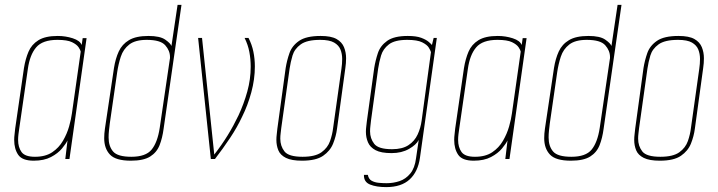

<svg xmlns="http://www.w3.org/2000/svg" viewBox="-20 -650 2937 785"><path d="M118 7Q71 7 54.5 -17Q38 -41 38 -78Q38 -89 39.5 -100.5Q41 -112 42 -124L78 -372Q84 -409 96.5 -438.5Q109 -468 137 -485.5Q165 -503 216 -503Q248 -503 277.5 -493.5Q307 -484 314 -466L318 -494H334L264 0H247L256 -76Q250 -63 233.5 -43Q217 -23 188.5 -8Q160 7 118 7ZM123 -9Q166 -9 193.5 -27.5Q221 -46 237.5 -74.5Q254 -103 262.5 -133Q271 -163 274 -186L310 -439Q309 -445 301.5 -456.5Q294 -468 274.5 -477.5Q255 -487 215 -487Q154 -487 128 -456.5Q102 -426 94 -369L59 -127Q57 -114 55.5 -101.5Q54 -89 54 -78Q54 -48 68 -28.5Q82 -9 123 -9Z M515 7Q453 7 429.5 -18Q406 -43 406 -85Q406 -103 409 -124L446 -372Q452 -410 465.5 -439.5Q479 -469 507.5 -486Q536 -503 587 -503Q634 -503 655.5 -488Q677 -473 681 -462L706 -630H722L649 -124Q644 -86 632.5 -56.5Q621 -27 594 -10Q567 7 515 7ZM517 -9Q576 -9 600 -38.5Q624 -68 633 -127L674 -406Q675 -409 675 -412Q675 -415 675 -417Q675 -443 655.5 -465Q636 -487 580 -487Q533 -487 508.5 -468Q484 -449 474 -418.5Q464 -388 459 -354L429 -146Q427 -130 425.5 -116Q424 -102 424 -88Q424 -52 442.5 -30.5Q461 -9 517 -9Z M842 0 790 -495H806L856 -18Q887 -58 911 -97Q935 -136 955 -178Q977 -225 991 -275.5Q1005 -326 1005 -377Q1005 -408 999.5 -437.5Q994 -467 980 -495H996Q1010 -468 1016 -438.5Q1022 -409 1022 -378Q1022 -326 1007.5 -272.5Q993 -219 970 -173Q950 -130 921 -86.5Q892 -43 859 0Z M1215 7Q1172 7 1149 -4.5Q1126 -16 1118 -35.5Q1110 -55 1110 -78Q1110 -89 1111.5 -101Q1113 -113 1114 -124L1148 -372Q1153 -403 1163.5 -433Q1174 -463 1203 -483Q1232 -503 1291 -503Q1334 -503 1356 -490.5Q1378 -478 1386.5 -457Q1395 -436 1395 -412Q1395 -392 1392 -372L1358 -124Q1354 -93 1342 -63Q1330 -33 1301 -13Q1272 7 1215 7ZM1217 -9Q1269 -9 1294.5 -27.5Q1320 -46 1329.5 -73.5Q1339 -101 1342 -127L1376 -369Q1379 -389 1379 -409Q1379 -430 1372 -447.5Q1365 -465 1346 -476Q1327 -487 1289 -487Q1235 -487 1209.5 -468.5Q1184 -450 1176 -423Q1168 -396 1164 -369L1130 -127Q1129 -117 1127.5 -105.5Q1126 -94 1126 -83Q1126 -53 1143 -31Q1160 -9 1217 -9Z M1559 115Q1519 115 1493 104.5Q1467 94 1468 65H1484Q1487 82 1499.5 89Q1512 96 1529 97.5Q1546 99 1561 99Q1588 99 1613.5 90.5Q1639 82 1657.5 59.5Q1676 37 1681 -3L1692 -78Q1682 -58 1652 -41Q1622 -24 1581 -24Q1538 -24 1515.5 -36Q1493 -48 1484.5 -68Q1476 -88 1476 -111Q1476 -122 1477.5 -133Q1479 -144 1480 -155L1510 -372Q1515 -403 1525 -433Q1535 -463 1563 -483Q1591 -503 1647 -503Q1682 -503 1702 -495.5Q1722 -488 1732.5 -479Q1743 -470 1746 -466L1753 -495H1766L1697 -5Q1689 52 1655 83.5Q1621 115 1559 115ZM1583 -40Q1625 -40 1650 -56.5Q1675 -73 1687.5 -100Q1700 -127 1704 -158L1742 -437Q1740 -444 1733 -455.5Q1726 -467 1706 -477Q1686 -487 1645 -487Q1594 -487 1570 -468.5Q1546 -450 1538 -423Q1530 -396 1526 -369L1497 -158Q1496 -148 1494.5 -136Q1493 -124 1493 -113Q1493 -84 1510 -62Q1527 -40 1583 -40Z M1917 7Q1870 7 1853.5 -17Q1837 -41 1837 -78Q1837 -89 1838.5 -100.5Q1840 -112 1841 -124L1877 -372Q1883 -409 1895.5 -438.5Q1908 -468 1936 -485.5Q1964 -503 2015 -503Q2047 -503 2076.5 -493.5Q2106 -484 2113 -466L2117 -494H2133L2063 0H2046L2055 -76Q2049 -63 2032.5 -43Q2016 -23 1987.5 -8Q1959 7 1917 7ZM1922 -9Q1965 -9 1992.5 -27.5Q2020 -46 2036.5 -74.5Q2053 -103 2061.5 -133Q2070 -163 2073 -186L2109 -439Q2108 -445 2100.5 -456.5Q2093 -468 2073.5 -477.5Q2054 -487 2014 -487Q1953 -487 1927 -456.5Q1901 -426 1893 -369L1858 -127Q1856 -114 1854.5 -101.5Q1853 -89 1853 -78Q1853 -48 1867 -28.5Q1881 -9 1922 -9Z M2314 7Q2252 7 2228.5 -18Q2205 -43 2205 -85Q2205 -103 2208 -124L2245 -372Q2251 -410 2264.5 -439.5Q2278 -469 2306.5 -486Q2335 -503 2386 -503Q2433 -503 2454.5 -488Q2476 -473 2480 -462L2505 -630H2521L2448 -124Q2443 -86 2431.5 -56.5Q2420 -27 2393 -10Q2366 7 2314 7ZM2316 -9Q2375 -9 2399 -38.5Q2423 -68 2432 -127L2473 -406Q2474 -409 2474 -412Q2474 -415 2474 -417Q2474 -443 2454.5 -465Q2435 -487 2379 -487Q2332 -487 2307.5 -468Q2283 -449 2273 -418.5Q2263 -388 2258 -354L2228 -146Q2226 -130 2224.5 -116Q2223 -102 2223 -88Q2223 -52 2241.5 -30.5Q2260 -9 2316 -9Z M2678 7Q2635 7 2612 -4.5Q2589 -16 2581 -35.5Q2573 -55 2573 -78Q2573 -89 2574.5 -101Q2576 -113 2577 -124L2611 -372Q2616 -403 2626.5 -433Q2637 -463 2666 -483Q2695 -503 2754 -503Q2797 -503 2819 -490.5Q2841 -478 2849.5 -457Q2858 -436 2858 -412Q2858 -392 2855 -372L2821 -124Q2817 -93 2805 -63Q2793 -33 2764 -13Q2735 7 2678 7ZM2680 -9Q2732 -9 2757.5 -27.5Q2783 -46 2792.5 -73.5Q2802 -101 2805 -127L2839 -369Q2842 -389 2842 -409Q2842 -430 2835 -447.5Q2828 -465 2809 -476Q2790 -487 2752 -487Q2698 -487 2672.5 -468.5Q2647 -450 2639 -423Q2631 -396 2627 -369L2593 -127Q2592 -117 2590.5 -105.5Q2589 -94 2589 -83Q2589 -53 2606 -31Q2623 -9 2680 -9Z"/></svg>

Font: Alumni Sans Pinstripe
Style: Italic
Weight: 400
Italic angle: -8°
Designer: Robert E. Leuschke
Foundry: Robert E. Leuschke
Version: Version 1.010; ttfautohint (v1.8.4.7-5d5b)